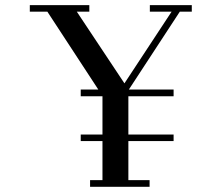

<svg xmlns="http://www.w3.org/2000/svg" viewBox="-20 -722 856 742"><path d="M95.2 -676.8V-702.1H325.2V-676.8H276.9L460.9 -399.9L643.1 -676.8H559.1V-702.1H721.2V-676.8H674.8L478 -376H650.9V-350.1H476.1V-202.1H650.9V-176.8H476.1V-25.9H558.1V0H328.1V-25.9H376V-176.8H292V-202.1H376V-350.1H292V-376H359.9L163.1 -676.8Z"/></svg>

Font: Dehuti
Style: Bold
Weight: 700
Version: Version 1.2